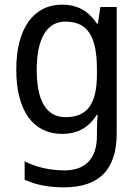

<svg xmlns="http://www.w3.org/2000/svg" viewBox="-20 -566 599 826"><path d="M247 -546C124 -546 50 -443 50 -267C50 -89 123 10 247 10C313 10 362 -17 396 -72H400C398 -53 397 -18 397 0V19C397 117 346 167 258 167C194 167 135 153 86 128V207C133 229 188 240 255 240C411 240 482 159 482 8V-536H412L401 -465H396C360 -521 310 -546 247 -546ZM261 -473C355 -473 397 -413 397 -268V-246C397 -119 355 -62 263 -62C180 -62 138 -130 138 -266C138 -399 181 -473 261 -473Z"/></svg>

Font: Noto Sans Malayalam SemiCondensed
Style: Regular
Weight: 400
Width: 4
Designer: Jelle Bosma - Monotype Design Team
Foundry: Monotype Imaging Inc.
Version: Version 2.104